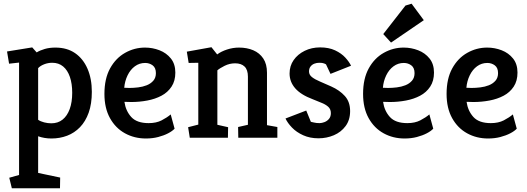

<svg xmlns="http://www.w3.org/2000/svg" viewBox="-20 -744 2849 1037"><path d="M44 273 30 216 83 201V-406L29 -400L18 -466L154 -488L178 -461Q196 -472 221.5 -479.5Q247 -487 279 -487Q342 -487 385.5 -457Q429 -427 452.5 -373Q476 -319 476 -248Q476 -183 459 -135.5Q442 -88 412 -57Q382 -26 342.5 -11Q303 4 258 4Q239 4 221 1Q203 -2 186 -8V190L305 215L304 273ZM257 -78Q293 -78 318 -98Q343 -118 356.5 -155Q370 -192 370 -243Q370 -292 357.5 -328.5Q345 -365 321 -385Q297 -405 262 -405Q240 -405 219 -397Q198 -389 186 -376V-97Q199 -88 218.5 -83Q238 -78 257 -78Z M768 4Q706 4 655 -24Q604 -52 574 -106Q544 -160 544 -237Q544 -319 574.5 -374.5Q605 -430 655.5 -458.5Q706 -487 763 -487Q804 -487 841.5 -472.5Q879 -458 903 -428Q927 -398 927 -352Q927 -307 906.5 -276Q886 -245 852 -227Q818 -209 775.5 -201Q733 -193 689 -193L652 -194Q659 -145 689 -112Q719 -79 783 -79Q824 -79 853 -94Q882 -109 902 -126L923 -49Q911 -36 888 -24Q865 -12 834.5 -4Q804 4 768 4ZM651 -270 679 -269Q701 -269 726 -272Q751 -275 772.5 -283.5Q794 -292 808 -308Q822 -324 822 -349Q822 -378 804.5 -391Q787 -404 764 -404Q733 -404 708.5 -386Q684 -368 669 -337Q654 -306 651 -270Z M1005 0 996 -57 1051 -71V-405L999 -404L989 -465L1122 -489L1153 -450Q1174 -466 1206 -476.5Q1238 -487 1271 -487Q1314 -487 1348 -472.5Q1382 -458 1402 -428Q1422 -398 1422 -351V-68L1478 -58V0H1267L1266 -58L1319 -70V-330Q1319 -367 1301 -384.5Q1283 -402 1250 -402Q1220 -402 1193 -388.5Q1166 -375 1154 -364V-70L1212 -57L1211 0Z M1700 3Q1654 3 1617.5 -13.5Q1581 -30 1557 -55Q1533 -80 1522 -104L1634 -147L1659 -86Q1665 -85 1677 -82Q1689 -79 1706 -79Q1718 -79 1732.5 -84.5Q1747 -90 1757 -102Q1767 -114 1767 -133Q1767 -155 1752 -168Q1737 -181 1714.5 -189.5Q1692 -198 1669 -208Q1605 -232 1574.5 -267Q1544 -302 1544 -347Q1544 -388 1566 -419.5Q1588 -451 1625.5 -469.5Q1663 -488 1709 -488Q1756 -488 1790 -472Q1824 -456 1845 -433Q1866 -410 1876 -389L1765 -345L1741 -396Q1739 -398 1730 -401.5Q1721 -405 1705 -405Q1690 -405 1677.5 -400Q1665 -395 1657 -384.5Q1649 -374 1649 -358Q1649 -340 1665 -327.5Q1681 -315 1708.5 -303.5Q1736 -292 1769 -277Q1814 -257 1842.5 -225.5Q1871 -194 1871 -144Q1871 -96 1846.5 -63Q1822 -30 1783 -13.5Q1744 3 1700 3Z M2165 4Q2103 4 2052 -24Q2001 -52 1971 -106Q1941 -160 1941 -237Q1941 -319 1971.5 -374.5Q2002 -430 2052.5 -458.5Q2103 -487 2160 -487Q2201 -487 2238.5 -472.5Q2276 -458 2300 -428Q2324 -398 2324 -352Q2324 -307 2303.5 -276Q2283 -245 2249 -227Q2215 -209 2172.5 -201Q2130 -193 2086 -193L2049 -194Q2056 -145 2086 -112Q2116 -79 2180 -79Q2221 -79 2250 -94Q2279 -109 2299 -126L2320 -49Q2308 -36 2285 -24Q2262 -12 2231.5 -4Q2201 4 2165 4ZM2048 -270 2076 -269Q2098 -269 2123 -272Q2148 -275 2169.5 -283.5Q2191 -292 2205 -308Q2219 -324 2219 -349Q2219 -378 2201.5 -391Q2184 -404 2161 -404Q2130 -404 2105.5 -386Q2081 -368 2066 -337Q2051 -306 2048 -270ZM2092 -514 2050 -560 2170 -714 2203 -724 2269 -635Z M2616 4Q2554 4 2503 -24Q2452 -52 2422 -106Q2392 -160 2392 -237Q2392 -319 2422.5 -374.5Q2453 -430 2503.5 -458.5Q2554 -487 2611 -487Q2652 -487 2689.5 -472.5Q2727 -458 2751 -428Q2775 -398 2775 -352Q2775 -307 2754.5 -276Q2734 -245 2700 -227Q2666 -209 2623.5 -201Q2581 -193 2537 -193L2500 -194Q2507 -145 2537 -112Q2567 -79 2631 -79Q2672 -79 2701 -94Q2730 -109 2750 -126L2771 -49Q2759 -36 2736 -24Q2713 -12 2682.5 -4Q2652 4 2616 4ZM2499 -270 2527 -269Q2549 -269 2574 -272Q2599 -275 2620.5 -283.5Q2642 -292 2656 -308Q2670 -324 2670 -349Q2670 -378 2652.5 -391Q2635 -404 2612 -404Q2581 -404 2556.5 -386Q2532 -368 2517 -337Q2502 -306 2499 -270Z"/></svg>

Font: Kreon Medium
Style: Regular
Weight: 500
Version: Version 2.002